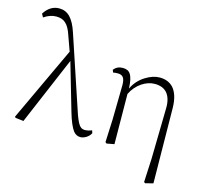

<svg xmlns="http://www.w3.org/2000/svg" viewBox="-135 -955 1409 1314"><g transform="rotate(15 569.5 -298.0)"><path d="M492 14C519 14 552 -6 565 -33L559 -52C542 -45 525 -41 508 -41C491 -41 478 -49 468 -64C457 -79 443 -111 428 -158L259 -664C228 -759 187 -800 127 -800C84 -800 48 -778 21 -735L34 -711C63 -731 92 -741 121 -741C149 -741 171 -734 187 -719C205 -704 221 -676 234 -635L271 -532L25 -6L30 1L88 8L292 -472L390 -135C407 -76 425 -35 442 -12C455 5 472 14 492 14Z M1058 190 1052 -342C1051 -405 1037 -451 1010 -482C986 -508 954 -521 913 -521C881 -521 848 -510 814 -489C775 -465 747 -433 728 -393C727 -441 719 -475 706 -494C695 -511 677 -519 652 -519C625 -519 604 -509 588 -489L595 -471C605 -473 616 -474 628 -474C664 -474 679 -455 679 -403L675 -160L668 2L677 10L731 0L728 -355C746 -392 771 -420 802 -441C831 -460 861 -470 892 -470C929 -470 958 -459 978 -437C999 -413 1010 -377 1009 -330L1002 31L994 198L1003 204Z"/></g></svg>

Font: AllPunType ExtraLight
Style: Regular
Weight: 280
Version: 1.0